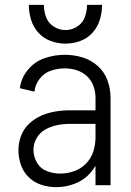

<svg xmlns="http://www.w3.org/2000/svg" viewBox="-20 -764 540 792"><path d="M212 8Q181 8 151 -1.5Q121 -11 98.5 -33Q76 -55 66 -84.5Q56 -114 56 -144.5Q56 -175 67 -204Q78 -233 100.5 -254Q123 -275 150.5 -287Q178 -299 208 -304Q238 -309 269 -309H374V-361Q374 -385 365.5 -409Q357 -433 338.5 -450Q320 -467 296 -474.5Q272 -482 247 -482Q218 -482 190 -472.5Q162 -463 143.5 -439Q125 -415 122 -386L62 -400Q67 -442 95 -476Q123 -510 164 -524Q205 -538 247 -538Q284 -538 319.5 -527.5Q355 -517 383 -492Q411 -467 423.5 -432Q436 -397 436 -361V0H374V-80Q365 -65 353 -51Q327 -21 289 -6.5Q251 8 212 8ZM228 -48Q258 -48 286 -58Q314 -68 335 -89.5Q356 -111 365 -139.5Q374 -168 374 -198V-253H269Q243 -253 217 -248Q191 -243 168 -230.5Q145 -218 131.5 -195Q118 -172 118 -146Q118 -118 132.5 -93Q147 -68 173.5 -58Q200 -48 228 -48ZM250 -584Q219 -584 189 -595Q159 -606 138 -629.5Q117 -653 108 -683Q99 -713 99 -744H161Q161 -718 170 -693.5Q179 -669 201.5 -654.5Q224 -640 250 -640Q276 -640 298.5 -654.5Q321 -669 330 -693.5Q339 -718 339 -744H401Q401 -713 392 -683Q383 -653 362 -629.5Q341 -606 311 -595Q281 -584 250 -584Z"/></svg>

Font: Iosevka SS01 Light
Style: Regular
Weight: 300
Monospace: yes
Designer: Belleve Invis
Foundry: Belleve Invis
Version: 2.3.3; ttfautohint (v1.8.3)